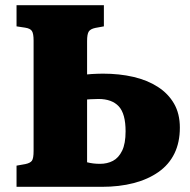

<svg xmlns="http://www.w3.org/2000/svg" viewBox="-20 -723 734 743"><path d="M44 0V-82L78 -88Q97 -92 103.5 -101Q110 -110 110 -139V-566Q110 -593 103.5 -603Q97 -613 77 -616L44 -621V-703H382V-621L349 -615Q330 -611 323.5 -601Q317 -591 317 -564V-435Q325 -436 334.5 -436.5Q344 -437 355.5 -437.5Q367 -438 378 -438Q442 -438 496 -425.5Q550 -413 590.5 -387Q631 -361 653.5 -322Q676 -283 676 -229Q676 -172 655 -129Q634 -86 593.5 -57.5Q553 -29 497.5 -14.5Q442 0 373 0ZM317 -95Q329 -92 341 -90.5Q353 -89 367 -89Q395 -89 417 -100.5Q439 -112 452.5 -139.5Q466 -167 466 -215Q466 -283 439.5 -311.5Q413 -340 361 -340Q354 -340 346 -339.5Q338 -339 330.5 -339Q323 -339 317 -338Z"/></svg>

Font: Literata 18pt ExtraBold
Style: Regular
Weight: 800
Designer: Latin by Veronika Burian and Jose Scaglione. Greek by Irene Vlachou. Cyrillic by Vera Evstafieva.
Foundry: TypeTogether
Version: Version 3.103;gftools[0.9.29]